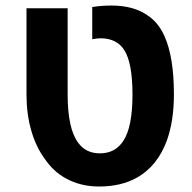

<svg xmlns="http://www.w3.org/2000/svg" viewBox="-20 -661 689 690"><path d="M214.8 -21Q170.4 -45.9 140.1 -91.3Q109.4 -132.8 92.3 -191.9Q75.2 -251 75.2 -321.8V-631.3H223.1V-321.8Q223.1 -199.7 260.3 -148.9Q288.1 -109.9 338.9 -109.9Q395 -109.9 423.8 -155.8Q456.1 -205.1 456.1 -321.3Q456.1 -433.6 427.2 -480Q413.6 -502 391.8 -512.7Q370.1 -523.4 341.8 -523.4Q329.6 -523.4 311.5 -520V-635.7Q344.2 -641.1 380.4 -641.1Q460.4 -641.1 510.7 -605.5Q548.8 -580.6 570.8 -531.7Q605 -456.5 605 -321.8Q605 -226.6 579.6 -155.8Q545.9 -64.5 472.7 -22.9Q415.5 9.3 335.9 9.3Q268.6 9.3 214.8 -21Z"/></svg>

Font: Viking Open Sans
Style: Bold
Weight: 700
Foundry: Ascender Corporation
Version: Version 2.001